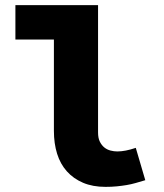

<svg xmlns="http://www.w3.org/2000/svg" viewBox="-20 -716 640 748"><path d="M391 12Q341 12 303.5 -4Q266 -20 240.5 -48.5Q215 -77 202.5 -117Q190 -157 190 -206V-562H40V-696H362V-200Q362 -178 369 -164Q376 -150 386.5 -141.5Q397 -133 410.5 -129.5Q424 -126 437 -126Q468 -126 509 -140L546 -14Q526 -8 508.5 -3Q491 2 473 5Q455 8 435 10Q415 12 391 12Z"/></svg>

Font: Source Code Pro Black
Style: Regular
Weight: 900
Monospace: yes
Designer: Paul D. Hunt, Teo Tuominen
Foundry: Adobe Systems Incorporated
Version: Version 2.030;PS 1.000;hotconv 16.6.51;makeotf.lib2.5.65220